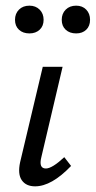

<svg xmlns="http://www.w3.org/2000/svg" viewBox="-20 -652 338 678"><path d="M84 -534Q61 -534 47 -547Q33 -560 33 -582Q33 -604 47 -618Q61 -632 84 -632Q106 -632 120 -618Q134 -604 134 -582Q134 -560 120 -547Q106 -534 84 -534ZM249 -534Q226 -534 212 -547Q198 -560 198 -582Q198 -604 212 -618Q226 -632 249 -632Q271 -632 284.5 -618Q298 -604 298 -582Q298 -560 284.5 -547Q271 -534 249 -534ZM104 6Q72 6 57 -15.5Q42 -37 51 -79L131 -416H201L126 -97Q116 -57 142 -57Q164 -57 207 -97L231 -66Q162 6 104 6Z"/></svg>

Font: EauTest Medium
Style: Italic
Weight: 500
Italic angle: -12°
Designer: Christian Thalmann (Catharsis Fonts)
Version: Version 0.001;PS 000.001;hotconv 1.0.88;makeotf.lib2.5.64775